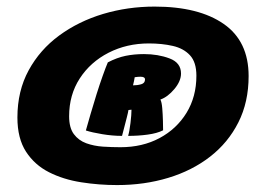

<svg xmlns="http://www.w3.org/2000/svg" viewBox="-20 -680 756 568"><path d="M326.5 -132.5Q272.5 -132.5 220 -140.8Q167.5 -149 125 -170.5Q82.5 -192 57 -231.2Q31.5 -270.5 31.5 -332.5Q31.5 -411 64.8 -472Q98 -533 155.2 -575Q212.5 -617 285.2 -638.8Q358 -660.5 437.5 -660.5Q568 -660.5 641.8 -609.2Q715.5 -558 715.5 -455Q715.5 -378 685.2 -318Q655 -258 601.5 -216.5Q548 -175 477.5 -153.8Q407 -132.5 326.5 -132.5ZM336.5 -244.5Q401.5 -244.5 452 -271.5Q502.5 -298.5 531.8 -346.2Q561 -394 561 -456Q561 -496 542 -516.5Q523 -537 491 -544.2Q459 -551.5 420.5 -551.5Q355 -551.5 301.2 -524Q247.5 -496.5 216 -448Q184.5 -399.5 184.5 -336Q184.5 -302 198.5 -283.2Q212.5 -264.5 235.2 -256.2Q258 -248 284.5 -246.2Q311 -244.5 336.5 -244.5ZM341 -278Q313 -278 282.8 -283Q252.5 -288 234 -294Q239.5 -314 247.8 -342.2Q256 -370.5 265.5 -400.8Q275 -431 284 -456.2Q293 -481.5 299 -495.5Q326 -509.5 351.5 -514.8Q377 -520 406 -520Q447.5 -520 481.5 -507.2Q515.5 -494.5 515.5 -462.5Q515.5 -440 495.8 -416.5Q476 -393 454.5 -385.5Q458.5 -378 460 -359.8Q461.5 -341.5 462 -322.8Q462.5 -304 462.5 -294.5Q444.5 -285.5 417 -281.8Q389.5 -278 359 -278Q363 -291 366 -316Q369 -341 369 -355.5Q365 -355.5 360 -354.5Q359 -347.5 355 -332Q351 -316.5 347 -301Q343 -285.5 341 -278ZM373.5 -427.5Q386.5 -427.5 397.8 -430.8Q409 -434 409 -445Q409 -453 395.5 -453Q387.5 -453 378.5 -451.5Q378 -448 376.5 -440.5Q375 -433 373.5 -427.5Z"/></svg>

Font: Grandstander Black
Style: Italic
Weight: 900
Italic angle: -15°
Designer: Tyler Finck
Foundry: Etcetera Type Co
Version: Version 1.200; ttfautohint (v1.8.3)